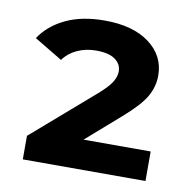

<svg xmlns="http://www.w3.org/2000/svg" viewBox="-57 -807 543 538"><g transform="rotate(10 215.0 -538.5)"><path d="M390 -411V-327H41V-394L214 -544Q242 -568 252.5 -584.5Q263 -601 263 -616Q263 -637 245 -650Q227 -663 191 -663Q161 -663 136.5 -651.5Q112 -640 98 -620L18 -668Q43 -706 89 -728Q135 -750 200 -750Q281 -750 327.5 -715Q374 -680 374 -624Q374 -592 357.5 -563.5Q341 -535 295 -495L199 -411Z"/></g></svg>

Font: Idrija
Style: Bold
Weight: 700
Designer: Julieta Ulanovsky
Foundry: Julieta Ulanovsky
Version: Version 7.200